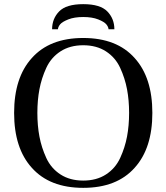

<svg xmlns="http://www.w3.org/2000/svg" viewBox="-20 -890 802 925"><path d="M170 -460Q160 -407 160 -346Q160 -285 170 -232Q180 -179 203 -129Q226 -79 271.5 -49.5Q317 -20 381 -20Q445 -20 490.5 -49.5Q536 -79 559 -129Q582 -179 592 -232Q602 -285 602 -346Q602 -407 592 -460Q582 -513 559 -563Q536 -613 490.5 -642.5Q445 -672 381 -672Q317 -672 271.5 -642.5Q226 -613 203 -563Q180 -513 170 -460ZM133 -610Q219 -707 381 -707Q543 -707 629 -610Q714 -516 714 -346Q714 -176 629 -82Q543 15 381 15Q219 15 133 -82Q48 -176 48 -346Q48 -516 133 -610ZM231 -749Q231 -800 265 -835Q299 -870 381 -870Q463 -870 497 -835Q531 -800 531 -749H503Q502 -761 492 -773Q482 -785 453 -796.5Q424 -808 381 -808Q338 -808 309 -796.5Q280 -785 270 -773Q260 -761 259 -749Z"/></svg>

Font: Heuristica
Style: Regular
Weight: 400
Version: Version 1.0.1 ; ttfautohint (v1.4.1)